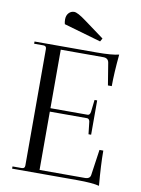

<svg xmlns="http://www.w3.org/2000/svg" viewBox="-90 -867 687 937"><g transform="rotate(10 253.5 -398.5)"><path d="M350 -686 166 -739Q163 -749 163 -762Q163 -782 174 -794Q185 -806 201 -806Q218 -806 261 -774L359 -702ZM467 9Q433 0 356 0H35V-11H81Q96 -11 96 -26V-604Q96 -619 81 -619H35V-630H342Q419 -630 453 -639Q444 -545 444 -481H425L407 -591Q403 -613 379 -613H168V-323H352Q363 -323 366 -339L373 -400H386V-230H373L366 -292Q363 -306 352 -306H168V-17H393Q419 -17 421 -39L439 -164H458Q458 -94 467 9Z"/></g></svg>

Font: Arapey Regular-Display
Style: Regular
Weight: 400
Designer: Eduardo Rodriguez Tunni
Foundry: Eduardo Rodriguez Tunni
Version: Version 4.000